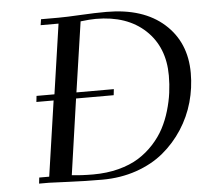

<svg xmlns="http://www.w3.org/2000/svg" viewBox="-51 -763 878 824"><g transform="rotate(-5 387.5 -351.0)"><path d="M85 0 87.9 -25.9H130.9L178.2 -350.1H104L106.9 -376H184.1L228 -676.8H150.9L154.8 -702.1H230Q264.2 -702.1 326.4 -705.6Q388.7 -709 437 -709Q595.2 -709 685.1 -628.9Q774.9 -548.8 774.9 -416Q774.9 -352.1 757.8 -291Q740.7 -230 705.8 -176Q670.9 -122.1 621.8 -81.3Q572.8 -40.5 504.4 -16.8Q436 6.8 356.9 6.8Q283.2 6.8 210.9 3.4Q138.7 0 127.9 0ZM228 -23.9Q269 -19 319.8 -19Q379.4 -19 429.7 -32.2Q480 -45.4 516.4 -68.1Q552.7 -90.8 581.5 -122.3Q610.4 -153.8 628.7 -188.5Q647 -223.1 658.7 -262.9Q670.4 -302.7 675.3 -339.4Q680.2 -376 680.2 -413.1Q680.2 -536.1 601.8 -609.6Q523.4 -683.1 389.2 -683.1Q363.3 -683.1 323.2 -678.2L278.8 -376H439.9L437 -350.1H274.9Z"/></g></svg>

Font: Dehuti Alt
Style: Bold-Italic
Weight: 700
Version: Version 1.2